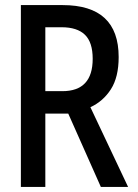

<svg xmlns="http://www.w3.org/2000/svg" viewBox="-20 -734 540 754"><path d="M62 0V-714H226Q446 -714 446 -510Q446 -431 415.5 -383.5Q385 -336 335 -313L483 0H376L248 -288H158V0ZM225 -376Q344 -376 344 -503Q344 -568 313.5 -597.5Q283 -627 222 -627H158V-376Z"/></svg>

Font: Noto Sans Mono ExtraCondensed Medium
Style: Regular
Weight: 500
Width: 2
Designer: Monotype Design Team
Foundry: Monotype Imaging Inc.
Version: Version 2.014